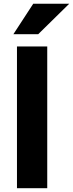

<svg xmlns="http://www.w3.org/2000/svg" viewBox="-20 -996 386 1016"><path d="M69.8 0V-750H230V0ZM155.8 -976.1H346.2L182.1 -814.9H50.8Z"/></svg>

Font: Mattone
Style: Regular
Weight: 400
Width: 6
Designer: Nunzio Mazzaferro
Foundry: Collletttivo
Version: Version 2.000;Glyphs 3.2 (3217)